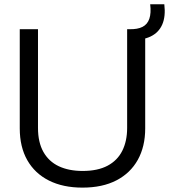

<svg xmlns="http://www.w3.org/2000/svg" viewBox="-20 -865 787 894"><path d="M364 8.6Q273.1 8.6 207.6 -24.5Q142 -57.6 107 -119.3Q72 -181 72 -266.9V-729H156.9V-269.4Q156.9 -202.4 182.1 -157.6Q207.3 -112.9 253.9 -90.9Q300.6 -69 364.6 -69Q435 -69 480.9 -93.4Q526.9 -117.9 549.4 -163Q572 -208.1 572 -269.4V-729H656.1V-266.9Q656.1 -182.9 621.7 -120.9Q587.3 -59 522.1 -25.2Q457 8.6 364 8.6ZM582.3 -678.6V-729Q620.6 -728.1 643.6 -739.9Q666.6 -751.7 675.4 -777.9Q684.3 -804.1 679.3 -845H745.1Q751.9 -788.4 735.4 -750.7Q719 -713 680.6 -694.8Q642.3 -676.6 582.3 -678.6Z"/></svg>

Font: Mona Sans ExtraLight
Style: Regular
Weight: 200
Designer: Deni Anggara
Foundry: GitHub
Version: Version 2.000